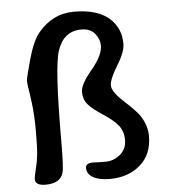

<svg xmlns="http://www.w3.org/2000/svg" viewBox="-51 -755 705 802"><g transform="rotate(-5 301.0 -353.5)"><path d="M388.7 -558.6Q388.7 -584.5 369.6 -608.2Q350.6 -631.8 312.5 -631.8Q238.3 -631.8 211.9 -551.8Q189 -482.9 189 -169.4Q189 -62.5 182.1 -41Q168.5 1 108.4 1Q64.9 1 64.9 -25.4Q64.9 -37.6 72.8 -67.4Q80.6 -97.2 83.7 -128.2Q86.9 -159.2 86.9 -226.8Q86.9 -294.4 80.1 -345.7L75.2 -381.8Q67.9 -426.3 67.9 -437.3Q67.9 -448.2 89.1 -524.9Q110.4 -601.6 137.7 -634.8Q198.7 -708.5 287.6 -708.5H288.6Q431.6 -708.5 472.2 -614.7Q482.9 -589.8 482.9 -556.4Q482.9 -522.9 449.2 -468.5Q415.5 -414.1 415.5 -387.9Q415.5 -361.8 464.4 -317.1Q513.2 -272.5 527.3 -251.5Q555.7 -209 555.7 -164.1Q555.7 -86.9 505.4 -43.2Q455.1 0.5 377.4 0.5Q333 0.5 307.6 -13.9Q282.2 -28.3 282.2 -53.7Q282.2 -74.2 313 -74.2L324.2 -73.7L336.9 -73.2Q350.6 -72.8 365.7 -72.8Q399.9 -72.8 427.2 -95.5Q454.6 -118.2 454.6 -155.5Q454.6 -192.9 434.8 -217.5Q415 -242.2 372.1 -270Q329.1 -297.9 311 -319.1Q293 -340.3 293 -371.8Q293 -403.3 340.8 -460Q388.7 -516.6 388.7 -558.6Z"/></g></svg>

Font: Averia Libre
Style: Regular
Weight: 400
Version: Version 1.002